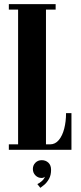

<svg xmlns="http://www.w3.org/2000/svg" viewBox="-20 -720 391 923"><path d="M22.5 0V-26H67V-674H22.5V-700H247.5V-674H201V-26H220.5Q245.5 -26 262.8 -46.8Q280 -67.5 288.8 -101.8Q297.5 -136 297.5 -176H323.5V0ZM174 183 159.5 165Q169 161 180.5 151Q192 141 196 129.5Q189.5 135.5 180 135.5Q162.5 135.5 150.2 123Q138 110.5 138 92.5Q138 74.5 150.2 62.2Q162.5 50 180.5 50Q199.5 50 212.5 62Q225.5 74 225.5 96.5Q225.5 122 215.8 139.5Q206 157 193.8 167.5Q181.5 178 174 183Z"/></svg>

Font: Imbue 50pt ExtraBold
Style: Regular
Weight: 800
Designer: Tyler Finck
Foundry: Etcetera Type Company
Version: Version 1.102; ttfautohint (v1.8.3)